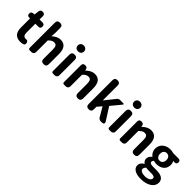

<svg xmlns="http://www.w3.org/2000/svg" viewBox="207 -2153 3738 3738"><g transform="rotate(45 2076.0 -284.0)"><path d="M284 14Q100 14 100 -195V-319V-444H75Q21 -444 21 -500Q21 -553 72 -557L108 -560L119 -655Q125 -711 183 -711Q246 -711 246 -651V-560H327Q385 -560 385 -502Q385 -444 327 -444H246V-320V-196Q246 -102 323 -102Q324 -102 325 -102Q379 -114 391 -60Q403 -7 357 5Q319 14 284 14Z M533 0Q518 0 509 -9Q500 -18 500 -33V-399V-725Q500 -798 574 -798Q647 -798 647 -725V-597L640 -492Q726 -574 816 -574Q989 -574 989 -349V-73Q989 0 916 0Q842 0 842 -73V-331Q842 -395 823 -422Q805 -448 763 -448Q731 -448 704 -432Q680 -418 647 -385V-65Q647 -36 629 -18Q611 0 582 0H573Z M1173 0Q1158 0 1149 -9Q1140 -18 1140 -33V-487Q1140 -560 1214 -560Q1287 -560 1287 -487V-280V-65Q1287 -36 1269 -18Q1251 0 1222 0H1213ZM1214 -651Q1175 -651 1152 -672.5Q1129 -694 1129 -730.5Q1129 -767 1152 -789Q1175 -811 1214 -811Q1251 -811 1275 -789Q1299 -767 1299 -731Q1299 -695 1275 -673Q1251 -651 1214 -651Z M1477 0Q1462 0 1453 -9Q1444 -18 1444 -33V-280V-500Q1444 -560 1507 -560Q1565 -560 1572 -506L1575 -486H1578Q1668 -574 1760 -574Q1933 -574 1933 -349V-73Q1933 0 1860 0Q1786 0 1786 -73V-331Q1786 -395 1767 -422Q1749 -448 1707 -448Q1675 -448 1648 -432Q1624 -418 1591 -385V-65Q1591 -36 1573 -18Q1555 0 1526 0H1517Z M2158 0Q2085 0 2085 -72V-399V-726Q2085 -798 2158 -798Q2230 -798 2230 -726V-320H2234L2401 -530Q2426 -560 2464 -560H2505H2549Q2566 -560 2569.5 -552.5Q2573 -545 2562 -532L2394 -329L2557 -73Q2579 -40 2568 -20Q2557 0 2517 0H2489Q2469 0 2450.5 -11Q2432 -22 2421 -39L2308 -233L2230 -142V-72Q2230 0 2158 0Z M2722 0Q2707 0 2698 -9Q2689 -18 2689 -33V-487Q2689 -560 2763 -560Q2836 -560 2836 -487V-280V-65Q2836 -36 2818 -18Q2800 0 2771 0H2762ZM2763 -651Q2724 -651 2701 -672.5Q2678 -694 2678 -730.5Q2678 -767 2701 -789Q2724 -811 2763 -811Q2800 -811 2824 -789Q2848 -767 2848 -731Q2848 -695 2824 -673Q2800 -651 2763 -651Z M3026 0Q3011 0 3002 -9Q2993 -18 2993 -33V-280V-500Q2993 -560 3056 -560Q3114 -560 3121 -506L3124 -486H3127Q3217 -574 3309 -574Q3482 -574 3482 -349V-73Q3482 0 3409 0Q3335 0 3335 -73V-331Q3335 -395 3316 -422Q3298 -448 3256 -448Q3224 -448 3197 -432Q3173 -418 3140 -385V-65Q3140 -36 3122 -18Q3104 0 3075 0H3066Z M3831 243Q3727 243 3665 208Q3598 170 3598 99Q3598 27 3678 -17V-22Q3627 -54 3627 -117Q3627 -146 3645 -175Q3662 -202 3689 -221V-225Q3657 -248 3637 -284Q3614 -325 3614 -372Q3614 -466 3682 -522Q3745 -574 3839 -574Q3883 -574 3925 -560H4025H4072Q4126 -560 4126 -506Q4126 -452 4072 -452H4031Q4056 -418 4056 -367Q4056 -275 3993 -224Q3934 -177 3839 -177Q3803 -177 3767 -190Q3743 -168 3743 -141Q3743 -96 3831 -96H3927Q4136 -96 4136 44Q4136 130 4054 186Q3970 243 3831 243ZM3853 149Q3916 149 3956 125Q3995 103 3995 69Q3995 40 3971 29Q3950 18 3902 18H3833Q3785 18 3756 11Q3720 40 3720 77Q3720 111 3756 130Q3790 149 3853 149ZM3839 -268Q3878 -268 3902 -295Q3928 -324 3928 -371.5Q3928 -419 3902 -447Q3878 -473 3839 -473Q3801 -473 3777 -447Q3752 -419 3752 -371.5Q3752 -324 3778 -295Q3801 -268 3839 -268Z"/></g></svg>

Font: GenSenRounded2 TW B
Style: Regular
Weight: 700
Version: Version 2.000;PS 2;hotconv 16.6.51;makeotf.lib2.5.65220 DEVE